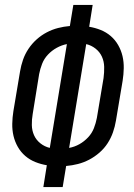

<svg xmlns="http://www.w3.org/2000/svg" viewBox="-20 -755 540 775"><path d="M155 0 169 -88Q145 -92 122.5 -101Q100 -110 82 -125.5Q64 -141 52 -162Q40 -183 34.5 -206.5Q29 -230 29.5 -255.5Q30 -281 34 -306L61 -467Q65 -491 73 -514Q81 -537 95 -558Q109 -579 128 -596Q147 -613 169 -624.5Q191 -636 214.5 -642Q238 -648 262 -650L276 -735H354L340 -647Q364 -643 386.5 -634Q409 -625 427 -609.5Q445 -594 457 -573Q469 -552 474.5 -528.5Q480 -505 479.5 -479.5Q479 -454 475 -429L448 -268Q444 -244 436 -221Q428 -198 414.5 -177Q401 -156 381.5 -139Q362 -122 340 -110.5Q318 -99 294.5 -93Q271 -87 247 -85L233 0ZM181 -158 250 -577Q229 -573 209 -562Q189 -551 173.5 -534.5Q158 -518 150 -497.5Q142 -477 138 -456L112 -295Q108 -272 108.5 -250Q109 -228 117.5 -209Q126 -190 143 -176.5Q160 -163 181 -158ZM259 -158Q281 -162 300.5 -173Q320 -184 335.5 -200.5Q351 -217 359 -237.5Q367 -258 371 -279L398 -440Q401 -463 400.5 -485Q400 -507 391.5 -526Q383 -545 366 -558.5Q349 -572 328 -577Z"/></svg>

Font: Iosevka Algr
Style: Italic
Weight: 400
Italic angle: -9°
Monospace: yes
Designer: Belleve Invis
Foundry: Belleve Invis
Version: Version 26.0.2; ttfautohint (v1.8.3)